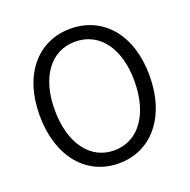

<svg xmlns="http://www.w3.org/2000/svg" viewBox="-133 -874 1003 1016"><g transform="rotate(-20 368.5 -366.0)"><path d="M368 13C550 13 678 -135 678 -369C678 -602 550 -745 368 -745C187 -745 59 -602 59 -369C59 -135 187 13 368 13ZM368 -60C233 -60 144 -181 144 -369C144 -556 233 -672 368 -672C504 -672 593 -556 593 -369C593 -181 504 -60 368 -60Z"/></g></svg>

Font: Genne Gothic Normal
Style: Regular
Weight: 350
Designer: Ryoko NISHIZUKA (kana & ideographs); Paul D. Hunt (Latin, Greek & Cyrillic); Wenlong ZHANG (bopomofo); Sandoll Communica
Foundry: Adobe Systems Incorporated
Version: Version 1.004;PS 1.004;hotconv 16.6.51;makeotf.lib2.5.65220